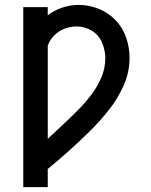

<svg xmlns="http://www.w3.org/2000/svg" viewBox="-20 -559 616 784"><path d="M75 205H175V131Q219 95 262.5 56Q306 17 347.5 -24Q389 -65 425 -110.5Q461 -156 485 -210Q509 -264 509 -322Q509 -364 495.5 -404.5Q482 -445 452.5 -476Q423 -507 383 -523Q343 -539 301 -539Q267 -539 234.5 -528Q202 -517 175 -497V-530H75ZM175 8V-373Q184 -397 202 -415Q220 -433 244 -442Q268 -451 293 -451Q326 -451 355 -433.5Q384 -416 397 -384.5Q410 -353 410 -321Q410 -279 393 -240.5Q376 -202 350.5 -169Q325 -136 295.5 -106.5Q266 -77 235.5 -48.5Q205 -20 175 8Z"/></svg>

Font: Iosevka Sparkle Medium
Style: Regular
Weight: 500
Designer: Belleve Invis
Foundry: Belleve Invis
Version: Version 4.5.0; ttfautohint (v1.8.3)